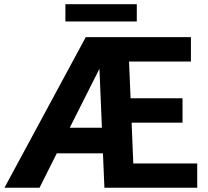

<svg xmlns="http://www.w3.org/2000/svg" viewBox="-20 -886 980 906"><path d="M1 0ZM910.6 0H472.7L465.8 -162.6H248L166.5 0H1L384.8 -710.9H880.9V-595.7H588.9L596.2 -422.4H841.3V-307.1H601.1L608.9 -114.7H910.6ZM309.1 -283.2H460.9L449.2 -561.5ZM625.5 -784.7H288.6V-866.2H625.5Z"/></svg>

Font: Roboto
Style: Bold
Weight: 700
Designer: Google
Version: Version 2.134; 2016; ttfautohint (v1.6)